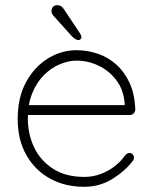

<svg xmlns="http://www.w3.org/2000/svg" viewBox="-20 -708 588 738"><path d="M304 10Q229 10 171.5 -22Q114 -54 81 -112.5Q48 -171 48 -250Q48 -334 80.5 -393Q113 -452 164.5 -483.5Q216 -515 274 -515Q316 -515 356 -501.5Q396 -488 427.5 -459.5Q459 -431 478.5 -388.5Q498 -346 500 -287Q500 -279 494 -272.5Q488 -266 480 -266H72L66 -304H469L459 -295V-313Q454 -366 425.5 -402Q397 -438 357 -456.5Q317 -475 274 -475Q244 -475 211 -461.5Q178 -448 150 -420.5Q122 -393 104.5 -351Q87 -309 87 -253Q87 -192 111.5 -141Q136 -90 184.5 -59Q233 -28 304 -28Q338 -28 368 -39.5Q398 -51 422 -70Q446 -89 461 -111Q469 -120 478 -120Q485 -120 490 -114.5Q495 -109 495 -102Q495 -95 491 -90Q460 -50 411.5 -20Q363 10 304 10ZM282 -554Q275 -554 268 -559Q261 -564 256 -569L185 -648Q182 -652 180 -655.5Q178 -659 178 -665Q178 -676 184 -682Q190 -688 200 -688Q211 -688 217 -682.5Q223 -677 226 -672L288 -579Q293 -571 293 -566Q293 -562 290 -558Q287 -554 282 -554Z"/></svg>

Font: Quicksand Variable Light
Style: Regular
Weight: 300
Designer: Andrew Paglinawan
Foundry: Andrew Paglinawan
Version: Version 3.004